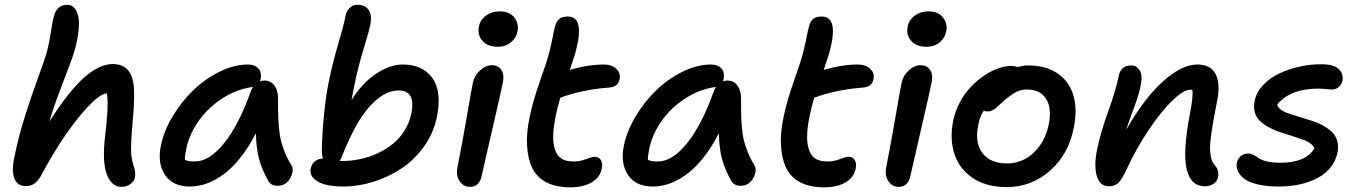

<svg xmlns="http://www.w3.org/2000/svg" viewBox="-20 -780 5757 813"><path d="M87.9 7.8Q54.7 7.8 41.5 -22.9Q28.3 -53.7 40 -110.8Q58.1 -200.7 85.7 -288.1Q113.3 -375.5 141.4 -451.4Q169.4 -527.3 180.2 -566.9Q189 -600.6 196 -647.7Q203.1 -694.8 209 -713.9Q213.9 -733.9 228 -746.8Q242.2 -759.8 266.1 -759.8Q282.2 -759.3 293.5 -748Q304.7 -736.8 310.5 -714.6Q316.4 -692.4 313 -654.1Q309.6 -615.7 295.9 -565.9Q285.2 -529.8 246.6 -430.4Q208 -331.1 189 -265.1Q271.5 -394.5 336.2 -451.7Q400.9 -508.8 457 -508.8Q502.4 -508.8 524.2 -480.2Q545.9 -451.7 547.6 -397.9Q549.3 -344.2 542 -268.1Q533.2 -170.4 535.4 -133.8Q537.6 -97.2 548.8 -68.8Q554.2 -46.9 551.8 -29.8Q547.9 -11.7 531.7 -0.2Q515.6 11.2 494.1 11.2Q464.8 11.2 445.8 -15.9Q426.8 -43 422.1 -86.2Q417.5 -129.4 422.9 -183.1Q433.1 -271 435.1 -316.7Q437 -362.3 432.1 -384.8Q394 -381.8 314.9 -285.4Q235.8 -189 151.9 -33.2Q138.2 -9.8 123.5 -1Q108.9 7.8 87.9 7.8Z M783.2 9.8Q712.4 9.8 679.2 -38.6Q646 -86.9 661.1 -163.1Q673.3 -223.6 710.2 -285.9Q747.1 -348.1 797.1 -396.7Q847.2 -445.3 909.2 -476.1Q971.2 -506.8 1030.3 -506.8Q1059.1 -506.8 1074.2 -490Q1089.4 -473.1 1083.5 -443.8L1080.6 -435.1Q1088.4 -439 1099.1 -439Q1126 -439 1141.6 -418.2Q1157.2 -397.5 1157.2 -366.2Q1157.2 -320.8 1157.7 -299.1Q1158.2 -277.3 1160.9 -243.2Q1163.6 -209 1168.9 -187.3Q1174.3 -165.5 1184.8 -138.2Q1195.3 -110.8 1211.4 -85Q1228 -61 1209.7 -27.1Q1191.4 6.8 1155.3 6.8Q1126.5 6.8 1114.3 -17.1Q1089.8 -61 1077.4 -105.2Q1064.9 -149.4 1063.5 -215.8Q1038.6 -167 1010 -128.2Q981.4 -89.4 953.1 -63.7Q924.8 -38.1 894.8 -21.2Q864.7 -4.4 837.4 2.7Q810.1 9.8 783.2 9.8ZM768.6 -148.9Q762.2 -119.1 763.2 -103Q776.4 -96.2 805.2 -96.2Q866.2 -96.2 929 -173.8Q991.7 -251.5 1042.5 -395Q1049.8 -409.7 1051.3 -412.1Q1050.3 -412.1 1048.3 -411.6Q1046.4 -411.1 1045.4 -411.1Q978 -400.9 918.2 -361.3Q858.4 -321.8 819.6 -265.6Q780.8 -209.5 768.6 -148.9Z M1432.1 9.8Q1394 9.8 1362.8 2.9Q1331.5 -3.9 1311 -22Q1290.5 -40 1295.9 -66.9Q1300.3 -86.9 1314.7 -97.9Q1329.1 -108.9 1347.2 -107.9Q1342.8 -122.6 1342.8 -142.1Q1344.2 -218.8 1352.3 -297.9Q1360.4 -377 1371.1 -428.2Q1386.7 -507.8 1411.4 -591.1Q1436 -674.3 1441.9 -707Q1444.8 -729.5 1458.5 -744.6Q1472.2 -759.8 1494.1 -759.8Q1526.4 -759.8 1541.3 -737.5Q1556.2 -715.3 1547.9 -672.9Q1543 -648.9 1519.5 -572.3Q1496.1 -495.6 1481.9 -424.8Q1474.1 -389.2 1468.8 -356.9Q1513.7 -428.7 1572.5 -467.8Q1631.3 -506.8 1685.1 -506.8Q1769.5 -506.8 1810.5 -450.2Q1851.6 -393.6 1830.1 -285.2Q1816.4 -217.8 1776.6 -161.4Q1736.8 -105 1682.1 -68.1Q1627.4 -31.2 1562.5 -10.7Q1497.6 9.8 1432.1 9.8ZM1424.8 -109.9Q1420.9 -102.1 1418.9 -99.1Q1421.9 -98.1 1426.8 -98.1Q1465.3 -98.1 1503.7 -106Q1542 -113.8 1577.9 -130.4Q1613.8 -147 1643.1 -170.7Q1672.4 -194.3 1693.4 -228Q1714.4 -261.7 1722.2 -301.8Q1740.7 -397 1668 -397Q1621.6 -397 1576.7 -359.4Q1531.7 -321.8 1495.1 -259.5Q1458.5 -197.3 1424.8 -109.9Z M2086.9 -582Q2045.9 -582 2023.4 -606.4Q2001 -630.9 2007.8 -667Q2013.7 -696.3 2038.3 -714.1Q2063 -731.9 2095.7 -731.9Q2137.7 -731.9 2158 -705.6Q2178.2 -679.2 2170.9 -646Q2166.5 -621.1 2144.5 -601.6Q2122.6 -582 2086.9 -582ZM1970.7 11.2Q1941.9 11.2 1926 -13.4Q1910.2 -38.1 1917 -70.8Q1938.5 -180.7 1956.3 -284.4Q1974.1 -388.2 1981.9 -428.2Q1988.3 -459.5 2012.5 -481.7Q2036.6 -503.9 2063 -503.9Q2088.4 -503.9 2102.1 -485.4Q2115.7 -466.8 2109.9 -433.1Q2102.5 -395.5 2064.9 -233.6Q2027.3 -71.8 2019.5 -35.2Q2015.6 -13.7 2002.9 -1.2Q1990.2 11.2 1970.7 11.2Z M2393.6 13.2Q2333.5 13.2 2293 -8.3Q2252.4 -29.8 2233.6 -69.1Q2214.8 -108.4 2211.7 -163.6Q2208.5 -218.8 2223.1 -286.1Q2235.4 -347.7 2265.4 -433.8Q2295.4 -520 2300.3 -538.1Q2310.5 -573.2 2318.6 -614.5Q2326.7 -655.8 2330.6 -668.9Q2335.4 -689 2347.7 -699.5Q2359.9 -710 2384.3 -710Q2458.5 -710 2416.5 -557.1Q2408.7 -530.8 2392.6 -483.9Q2470.2 -506.8 2537.6 -506.8Q2570.3 -506.8 2589.6 -488.5Q2608.9 -470.2 2603.5 -444.8Q2597.7 -412.1 2558.6 -409.2Q2443.4 -400.4 2352.5 -366.2Q2342.8 -334.5 2333.5 -291Q2318.4 -219.2 2323.7 -176Q2329.1 -132.8 2349.6 -114.5Q2370.1 -96.2 2408.2 -96.2Q2435.5 -96.2 2461.2 -106.2Q2486.8 -116.2 2497.6 -116.2Q2516.1 -116.2 2524.4 -101.6Q2532.7 -86.9 2528.3 -66.9Q2521.5 -29.8 2486.1 -8.3Q2450.7 13.2 2393.6 13.2Z M2743.7 9.8Q2672.9 9.8 2639.6 -38.6Q2606.4 -86.9 2621.6 -163.1Q2633.8 -223.6 2670.7 -285.9Q2707.5 -348.1 2757.6 -396.7Q2807.6 -445.3 2869.6 -476.1Q2931.6 -506.8 2990.7 -506.8Q3019.5 -506.8 3034.7 -490Q3049.8 -473.1 3043.9 -443.8L3041 -435.1Q3048.8 -439 3059.6 -439Q3086.4 -439 3102.1 -418.2Q3117.7 -397.5 3117.7 -366.2Q3117.7 -320.8 3118.2 -299.1Q3118.7 -277.3 3121.3 -243.2Q3124 -209 3129.4 -187.3Q3134.8 -165.5 3145.3 -138.2Q3155.8 -110.8 3171.9 -85Q3188.5 -61 3170.2 -27.1Q3151.9 6.8 3115.7 6.8Q3086.9 6.8 3074.7 -17.1Q3050.3 -61 3037.8 -105.2Q3025.4 -149.4 3023.9 -215.8Q2999 -167 2970.5 -128.2Q2941.9 -89.4 2913.6 -63.7Q2885.3 -38.1 2855.2 -21.2Q2825.2 -4.4 2797.9 2.7Q2770.5 9.8 2743.7 9.8ZM2729 -148.9Q2722.7 -119.1 2723.6 -103Q2736.8 -96.2 2765.6 -96.2Q2826.7 -96.2 2889.4 -173.8Q2952.1 -251.5 3002.9 -395Q3010.3 -409.7 3011.7 -412.1Q3010.7 -412.1 3008.8 -411.6Q3006.8 -411.1 3005.9 -411.1Q2938.5 -400.9 2878.7 -361.3Q2818.8 -321.8 2780 -265.6Q2741.2 -209.5 2729 -148.9Z M3468.8 13.2Q3408.7 13.2 3368.2 -8.3Q3327.6 -29.8 3308.8 -69.1Q3290 -108.4 3286.9 -163.6Q3283.7 -218.8 3298.3 -286.1Q3310.5 -347.7 3340.6 -433.8Q3370.6 -520 3375.5 -538.1Q3385.7 -573.2 3393.8 -614.5Q3401.9 -655.8 3405.8 -668.9Q3410.6 -689 3422.9 -699.5Q3435.1 -710 3459.5 -710Q3533.7 -710 3491.7 -557.1Q3483.9 -530.8 3467.8 -483.9Q3545.4 -506.8 3612.8 -506.8Q3645.5 -506.8 3664.8 -488.5Q3684.1 -470.2 3678.7 -444.8Q3672.9 -412.1 3633.8 -409.2Q3518.6 -400.4 3427.7 -366.2Q3418 -334.5 3408.7 -291Q3393.6 -219.2 3398.9 -176Q3404.3 -132.8 3424.8 -114.5Q3445.3 -96.2 3483.4 -96.2Q3510.7 -96.2 3536.4 -106.2Q3562 -116.2 3572.8 -116.2Q3591.3 -116.2 3599.6 -101.6Q3607.9 -86.9 3603.5 -66.9Q3596.7 -29.8 3561.3 -8.3Q3525.9 13.2 3468.8 13.2Z M3902.3 -582Q3861.3 -582 3838.9 -606.4Q3816.4 -630.9 3823.2 -667Q3829.1 -696.3 3853.8 -714.1Q3878.4 -731.9 3911.1 -731.9Q3953.1 -731.9 3973.4 -705.6Q3993.7 -679.2 3986.3 -646Q3981.9 -621.1 3960 -601.6Q3938 -582 3902.3 -582ZM3786.1 11.2Q3757.3 11.2 3741.5 -13.4Q3725.6 -38.1 3732.4 -70.8Q3753.9 -180.7 3771.7 -284.4Q3789.6 -388.2 3797.4 -428.2Q3803.7 -459.5 3827.9 -481.7Q3852.1 -503.9 3878.4 -503.9Q3903.8 -503.9 3917.5 -485.4Q3931.2 -466.8 3925.3 -433.1Q3918 -395.5 3880.4 -233.6Q3842.8 -71.8 3835 -35.2Q3831.1 -13.7 3818.4 -1.2Q3805.7 11.2 3786.1 11.2Z M4242.2 12.2Q4158.2 12.2 4101.1 -24.9Q4043.9 -62 4022.2 -125.5Q4000.5 -189 4016.1 -268.1Q4024.4 -310.1 4044.9 -347.9Q4065.4 -385.7 4091.8 -413.1Q4118.2 -440.4 4148.4 -460.7Q4178.7 -481 4208.3 -491Q4237.8 -501 4263.2 -501Q4274.9 -501 4288.1 -496.1Q4314.5 -502.9 4333 -502.9Q4408.7 -502.9 4458.3 -469Q4507.8 -435.1 4525.1 -376Q4542.5 -316.9 4526.9 -240.2Q4505.4 -127 4426.5 -57.4Q4347.7 12.2 4242.2 12.2ZM4122.1 -249Q4106.9 -176.3 4140.1 -132.1Q4173.3 -87.9 4244.1 -87.9Q4308.6 -87.9 4357.2 -133.5Q4405.8 -179.2 4420.9 -253.9Q4434.6 -321.8 4409.7 -361.3Q4384.8 -400.9 4329.1 -400.9Q4303.2 -400.9 4283.7 -390.9Q4264.2 -380.9 4234.9 -356.9Q4225.6 -349.1 4212.9 -336.9Q4200.2 -324.7 4194.6 -320.3Q4189 -315.9 4180.2 -312Q4171.4 -308.1 4161.1 -308.1Q4151.4 -308.1 4146 -312Q4127.9 -285.2 4122.1 -249Z M5081.5 8.8Q5022.5 8.8 5005.1 -62.5Q4987.8 -133.8 5016.6 -287.1Q5033.7 -373 5028.8 -398.9Q5025.9 -399.9 5018.6 -399.9Q4992.7 -399.9 4946.8 -356.7Q4900.9 -313.5 4846.9 -234.1Q4793 -154.8 4750.5 -63Q4730.5 -20 4715.3 -5.6Q4700.2 8.8 4676.8 8.8Q4636.2 8.8 4623.8 -36.1Q4611.3 -81.1 4626.5 -150.9Q4640.6 -220.2 4673.1 -309.8Q4705.6 -399.4 4716.8 -458Q4726.1 -502.9 4770.5 -502.9Q4793 -502.9 4805.9 -481.9Q4818.8 -460.9 4810.5 -421.9Q4805.7 -387.2 4781.7 -323.7Q4757.8 -260.3 4748.5 -230Q4824.7 -363.8 4904.5 -435.3Q4984.4 -506.8 5049.8 -506.8Q5106.4 -506.8 5127.4 -466.1Q5148.4 -425.3 5133.8 -353Q5123 -297.4 5117.7 -267.8Q5112.3 -238.3 5107.7 -202.4Q5103 -166.5 5103.8 -147Q5104.5 -127.4 5108.9 -109.6Q5113.3 -91.8 5123.5 -81.1Q5143.1 -58.6 5137.7 -29.8Q5133.8 -12.2 5118.7 -1.7Q5103.5 8.8 5081.5 8.8Z M5394.5 9.8Q5342.3 9.8 5304.4 0.5Q5266.6 -8.8 5247.6 -23.9Q5228.5 -39.1 5221.2 -55.9Q5213.9 -72.8 5217.3 -90.8Q5221.2 -108.4 5233.9 -119.1Q5246.6 -129.9 5265.6 -129.9Q5277.3 -129.9 5288.6 -123.8Q5299.8 -117.7 5309.6 -110.4Q5319.3 -103 5343.3 -96.9Q5367.2 -90.8 5401.4 -90.8Q5508.3 -90.8 5545.4 -150.9Q5542 -163.1 5528.1 -173.1Q5514.2 -183.1 5493.9 -189.9Q5473.6 -196.8 5449.2 -204.8Q5424.8 -212.9 5400.6 -220.5Q5376.5 -228 5354.2 -240.2Q5332 -252.4 5316.4 -266.6Q5300.8 -280.8 5293.9 -302.7Q5287.1 -324.7 5292.5 -352.1Q5299.8 -389.2 5328.6 -419.9Q5357.4 -450.7 5398.2 -469.5Q5439 -488.3 5486.1 -498.5Q5533.2 -508.8 5579.6 -507.8Q5627.4 -507.3 5648.4 -487.8Q5669.4 -468.3 5664.6 -439Q5660.6 -421.4 5648.2 -411.1Q5635.7 -400.9 5617.2 -400.9Q5609.9 -400.9 5593.8 -402.8Q5577.6 -404.8 5561.5 -404.8Q5444.8 -404.8 5388.2 -337.9Q5390.1 -325.7 5403.8 -315.7Q5417.5 -305.7 5437.5 -299.1Q5457.5 -292.5 5482.2 -284.7Q5506.8 -276.9 5531.7 -269.5Q5556.6 -262.2 5579.1 -250Q5601.6 -237.8 5617.9 -223.1Q5634.3 -208.5 5641.6 -185.8Q5648.9 -163.1 5643.6 -134.8Q5628.4 -63.5 5560.1 -26.9Q5491.7 9.8 5394.5 9.8Z"/></svg>

Font: Shantell Sans Normal
Style: Italic
Weight: 500
Italic angle: -11.31°
Designer: Stephen Nixon, Anya Danilova, Shantell Martin
Foundry: Arrow Type
Version: Version 1.006;[559af2be0]